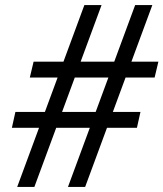

<svg xmlns="http://www.w3.org/2000/svg" viewBox="-20 -740 647 760"><path d="M48 0 314 -720H382L116 0ZM249 0 515 -720H583L317 0ZM113 -496H607L592 -433H98ZM41 -297H536L522 -234H27Z"/></svg>

Font: Instrument Sans SemiCondensed
Style: Italic
Weight: 400
Width: 4
Italic angle: -13°
Designer: Rodrigo Fuenzalida
Foundry: fragTYPE
Version: Version 1.000;gftools[0.9.28]